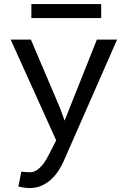

<svg xmlns="http://www.w3.org/2000/svg" viewBox="-20 -726 640 959"><path d="M279.3 -187.5 302.7 -123.5 463.9 -528.3H564.9L296.9 81.5Q287.6 102.1 273.2 125Q258.8 147.9 238.3 167.5Q217.8 187 190.4 200.2Q163.1 213.4 127.4 213.4Q121.1 213.4 113.3 212.6Q105.5 211.9 97.7 210.7Q89.8 209.5 83 208Q76.2 206.5 71.8 205.6L86.4 131.8Q89.8 131.8 95.7 132.3Q101.6 132.8 107.9 133.3Q114.3 133.8 120.1 134Q126 134.3 129.4 134.3Q147.9 134.3 163.3 124Q178.7 113.8 190.7 99.6Q202.6 85.4 211.2 70.3Q219.7 55.2 224.6 45.4L260.7 -24.9L33.2 -528.3H134.3ZM485.4 -635.7H136.7V-705.6H485.4Z"/></svg>

Font: Roboto Mono
Style: Regular
Weight: 400
Designer: Google
Version: Version 2.000985; 2015; ttfautohint (v1.3)